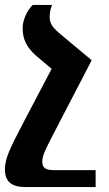

<svg xmlns="http://www.w3.org/2000/svg" viewBox="-39 -512 445 781"><path d="M350 180V249H65Q22 249 1.5 231.5Q-19 214 -19 177Q-19 146 -3 107Q13 68 57 -15L171 -232L107 -286Q79 -311 66 -337.5Q53 -364 53 -397Q53 -420 64 -446.5Q75 -473 94 -492H173Q163 -469 163 -444Q163 -426 170.5 -412Q178 -398 202 -377L334 -267L184 22Q152 83 142.5 105.5Q133 128 133 146Q133 164 143.5 172Q154 180 180 180Z"/></svg>

Font: Noto Serif Armenian SmBd Narrow
Style: Regular
Weight: 600
Width: 4
Designer: Monotype Design team
Foundry: Monotype Imaging Inc.
Version: Version 1.000